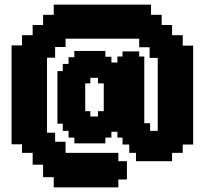

<svg xmlns="http://www.w3.org/2000/svg" viewBox="-20 -769 890 829"><path d="M403 -266V-289H428V-409H403V-433H370V-409H348V-289H370V-266ZM567 -109H538V-145H509V-175H487V-200H461V-175H435V-150H301V-175H276V-204H251V-235H228V-462H251V-493H276V-522H301V-549H435V-524H461V-499H487V-525H509V-547H581V-525H603V-237H628V-204H661V-519H626V-565H581V-602H263V-566H218V-520H183V-196H218V-157H263V-109H491V-73H528V6H491V40H212V-4H166V-58H121V-109H75V-146H30V-573H75V-617H121V-661H166V-705H212V-749H632V-705H678V-661H723V-617H769V-572H814V-145H769V-109H723V-73H567Z"/></svg>

Font: DNF Bit Bit TTF
Style: Regular
Weight: 400
Designer: Kim So-Yeon
Foundry: NEOPLE Inc.
Version: Version 1.000;September 28, 2022;FontCreator 14.0.0.2872 64-